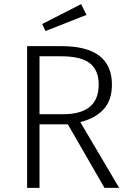

<svg xmlns="http://www.w3.org/2000/svg" viewBox="-20 -908 630 928"><path d="M308 -307H171V0H111V-685H277Q521 -685 521 -499Q521 -425 482 -381Q443 -337 368 -318L556 0H485ZM285 -356Q457 -356 457 -499Q457 -569 414 -602.5Q371 -636 275 -636H171V-356ZM398 -836 200 -758 184 -792 372 -888Z"/></svg>

Font: Statis Sans Light
Style: Regular
Weight: 300
Designer: bBox Type GmbH
Foundry: bBox Type GmbH
Version: Version 1.000